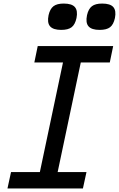

<svg xmlns="http://www.w3.org/2000/svg" viewBox="-20 -1059 669 1079"><path d="M22 0 42 -92H204L334 -708H173L192 -800H616L597 -708H434L304 -92H466L446 0ZM540 -891Q495 -891 477.5 -911Q460 -931 469 -974Q477 -1009 496.5 -1024Q516 -1039 554 -1039Q600 -1039 617 -1019Q634 -999 626 -958Q618 -921 598.5 -906Q579 -891 540 -891ZM324 -891Q279 -891 261.5 -911Q244 -931 253 -974Q261 -1009 280.5 -1024Q300 -1039 338 -1039Q384 -1039 401 -1019Q418 -999 410 -958Q402 -921 382.5 -906Q363 -891 324 -891Z"/></svg>

Font: Victor Mono Thin
Style: Bold Italic
Weight: 700
Italic angle: -12°
Monospace: yes
Version: Version 1.561;gftools[0.9.30]